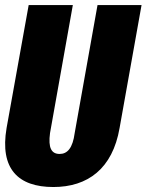

<svg xmlns="http://www.w3.org/2000/svg" viewBox="-30 -731 580 760"><path d="M181.2 9.3C316.4 9.3 415.5 -62.5 443.4 -224.6L530.3 -710.9H356L265.6 -204.1C257.8 -145 236.8 -121.6 206.1 -121.6C173.3 -121.6 160.2 -146 168 -204.1L258.3 -710.9H83.5L-3.9 -224.6C-31.7 -62.5 42 9.3 181.2 9.3Z"/></svg>

Font: Roboto Flex Super Cond Black
Style: Italic
Weight: 900
Width: 3
Italic angle: -10°
Designer: Berlow after Robertson
Foundry: Google
Version: Version 3.200;Glyphs 3.3 (3311)